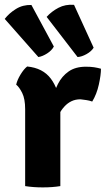

<svg xmlns="http://www.w3.org/2000/svg" viewBox="-36 -788 449 813"><path d="M391.5 -497Q391.5 -470.5 382.5 -429.8Q373.5 -389 354.5 -358Q342 -362.5 329.8 -364.2Q317.5 -366 304.5 -367.5Q283.5 -367.5 266.8 -359.5Q250 -351.5 236.8 -337Q223.5 -322.5 212.2 -301.8Q201 -281 191 -255.5L173.5 -278Q176 -318.5 184.2 -358.8Q192.5 -399 209.2 -432.2Q226 -465.5 254.8 -485.5Q283.5 -505.5 327.5 -505.5Q349 -505.5 363 -503.2Q377 -501 391.5 -497ZM32.5 -429.5Q37 -449.5 51 -472.5Q65 -495.5 79 -506.5Q145.5 -500 179.2 -455Q213 -410 219.5 -337V0Q186.5 5.5 145 5.5Q104.5 5.5 70.5 0V-325.5Q70.5 -369.5 57.8 -394.8Q45 -420 32.5 -429.5ZM97 -767 192 -591Q183 -574 163.2 -561.5Q143.5 -549 126.5 -546.5L-16 -708Q3 -732.5 31.8 -750.2Q60.5 -768 97 -767ZM277.5 -767.5 360.5 -586Q351 -570.5 330.5 -559Q310 -547.5 292.5 -546.5L161.5 -716.5Q182 -739.5 211.5 -755Q241 -770.5 277.5 -767.5Z"/></svg>

Font: Signika Negative
Style: Bold
Weight: 700
Designer: Anna Giedry
Foundry: Anna Giedry
Version: Version 2.001